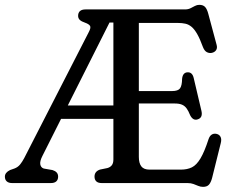

<svg xmlns="http://www.w3.org/2000/svg" viewBox="-31 -738 933 774"><path d="M479.5 -700 465.1 -647.2H410.5L139.8 -109Q129.1 -87.9 131.4 -75.3Q133.7 -62.6 145.3 -58.6L180.7 -52.4Q191.4 -49.1 197.4 -42.7Q203.3 -36.2 203.3 -25.9Q203.3 -13.7 196 -6.9Q188.7 0 173.5 0H18.5Q3.6 0 -3.8 -6.9Q-11.3 -13.7 -11.3 -25.9Q-11.3 -42.4 9.7 -52.6L27.2 -58.7Q41 -63.9 49.8 -74.7Q58.6 -85.5 66.6 -100.6L327.1 -609.1Q336.5 -626.7 331.9 -633.8Q327.4 -641 311.7 -646.6Q298 -651.1 290.9 -657.5Q283.9 -664 283.9 -674.1Q283.9 -686.6 291.3 -693.3Q298.8 -700 313.7 -700ZM202.7 -312.8H456.5L457.1 -258.9H194.3ZM483.5 -370.9H662.7Q686.7 -370.9 694.7 -381.8Q702.7 -392.7 703.1 -420.4Q705.6 -445 724.1 -446.5Q744.1 -448 749.8 -423.8L780.8 -292.2Q787.8 -263.8 766.2 -256.9Q747.4 -250.3 735.5 -273.5Q728.7 -290.9 721.1 -301.2Q713.5 -311.5 702.4 -316.1Q691.3 -320.8 673.5 -320.8H483.5ZM426.1 -95.1V-700H714.8Q727.5 -700 737 -704.8Q746.4 -709.5 754.8 -714Q763.2 -718.5 772.3 -718.5Q788 -718.5 795.9 -709.8Q803.7 -701.2 808.6 -682.6L842.2 -557.4Q845.9 -544.1 839.9 -535.5Q833.8 -527 822.4 -524.8Q812.6 -522.9 803 -527.7Q793.4 -532.6 787.4 -547.5Q775.3 -580.8 764.1 -600.5Q752.8 -620.3 741.2 -629.9Q729.6 -639.6 716.3 -642.5Q703 -645.5 686.4 -645.5H528.7V-105.5Q528.7 -80.4 538.7 -67.3Q548.7 -54.2 572 -54.2H698.1Q723.7 -54.2 742.5 -63.4Q761.2 -72.6 777.2 -99.4Q793.2 -126.1 810 -177.8Q814.6 -190.7 823 -195.7Q831.3 -200.6 841.4 -198.4Q852.9 -196.1 858 -186.4Q863 -176.6 859 -161.2L824 -20.6Q819.1 -2.1 811.2 6.6Q803.2 15.3 787.5 15.3Q777.5 15.3 768.2 11.4Q758.9 7.5 748.9 3.8Q738.8 0 725.5 0H379.6Q364.4 0 357.2 -6.9Q350 -13.7 350 -25.9Q350 -46.9 372.1 -54.4L401.8 -60.5Q413.2 -63.6 419.6 -71.7Q426.1 -79.8 426.1 -95.1Z"/></svg>

Font: Fraunces 144pt S100 Black
Style: Regular
Weight: 900
Version: Version 1.000